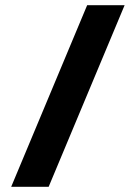

<svg xmlns="http://www.w3.org/2000/svg" viewBox="-20 -718 521 738"><path d="M23 0 315 -698H459L167 0Z"/></svg>

Font: Newsreader 9pt ExtraBold
Style: Regular
Weight: 800
Designer: Hugues Gentile
Foundry: Production Type
Version: Version 1.003